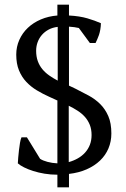

<svg xmlns="http://www.w3.org/2000/svg" viewBox="-20 -739 540 825"><path d="M226.6 11.7Q197.8 11.7 171.4 7.3Q145 2.9 122.8 -4.2Q100.6 -11.2 83.5 -19.8Q66.4 -28.3 56.6 -37.1Q57.1 -46.4 58.3 -61.8Q59.6 -77.1 61.5 -93.8Q63.5 -110.4 65.9 -125.2Q68.4 -140.1 72.3 -148.9H95.7L152.3 -56.6Q164.1 -48.8 184.1 -43.5Q204.1 -38.1 226.6 -37.1V-307.6Q226.1 -307.6 224.1 -308.1Q222.2 -308.6 221.2 -309.6L191.4 -323.2Q164.1 -335.4 138.4 -350.8Q112.8 -366.2 93 -387.2Q73.2 -408.2 61.5 -436.8Q49.8 -465.3 49.8 -504.4Q49.8 -538.1 63 -567.6Q76.2 -597.2 99.6 -619.4Q123 -641.6 155.5 -655.5Q188 -669.4 226.6 -672.4V-718.8H276.4V-672.4Q322.3 -669.9 355.5 -660.2Q388.7 -650.4 413.6 -639.2Q413.1 -624 410.9 -611.6Q408.7 -599.1 405.3 -588.9Q401.9 -578.6 397.9 -570.1Q394 -561.5 390.6 -554.2H366.2L318.8 -618.7Q308.6 -621.1 299.3 -622.3Q290 -623.5 276.4 -624.5V-371.1L303.2 -358.4Q332.5 -343.8 360.6 -328.6Q388.7 -313.5 410.4 -292Q432.1 -270.5 445.3 -240.2Q458.5 -210 458.5 -165.5Q458.5 -130.9 446 -101.3Q433.6 -71.8 409.9 -49.1Q386.2 -26.4 352.5 -11.5Q318.8 3.4 276.4 8.3V65.9H226.6ZM373.5 -158.7Q373.5 -183.6 365.7 -202.9Q357.9 -222.2 344.5 -237.1Q331.1 -252 313.2 -263.4Q295.4 -274.9 275.4 -284.7V-42.5Q296.4 -48.3 314.5 -58.6Q332.5 -68.8 345.7 -83.5Q358.9 -98.1 366.2 -116.9Q373.5 -135.7 373.5 -158.7ZM135.3 -521Q135.3 -496.1 142.3 -476.6Q149.4 -457 161.9 -441.9Q174.3 -426.8 191.4 -414.8Q208.5 -402.8 228 -392.6V-623.5Q206.5 -621.1 189.5 -612.1Q172.4 -603 160.4 -589.4Q148.4 -575.7 141.8 -558.1Q135.3 -540.5 135.3 -521Z"/></svg>

Font: PT Astra Serif
Style: Regular
Weight: 400
Designer: A.Korolkova, I. Chaeva
Foundry: ParaType Ltd
Version: Version 1.002